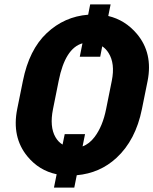

<svg xmlns="http://www.w3.org/2000/svg" viewBox="-20 -787 697 872"><path d="M487.8 -420.4Q503.4 -498.5 473.1 -546.4Q461.4 -565.4 444.3 -576.7L435.1 -529.3H342.3L354.5 -590.3Q275.9 -567.9 246.6 -420.4L220.7 -291.5Q204.6 -211.4 231.9 -164.1Q244.6 -142.1 264.2 -130.4L273.9 -177.7H366.2L355 -122.1Q385.7 -133.3 409.7 -165Q446.3 -213.4 461.9 -291.5ZM624.5 -291.5Q596.2 -150.4 508.8 -69.8Q433.6 -0.5 328.6 8.8L317.4 64.9H225.1L237.3 4.4Q157.7 -12.2 104.5 -76.7Q32.7 -164.1 58.1 -291.5L84 -419.4Q112.3 -561.5 192.4 -636.7Q272.5 -711.9 380.4 -720.2L389.6 -767.1H482.4L471.7 -714.4Q548.3 -696.3 601.6 -633.3Q675.3 -545.9 650.4 -419.4Z"/></svg>

Font: Roboto-BlackItalic
Style: Italic
Weight: 900
Italic angle: -12°
Designer: Google
Version: Version 1.100141; 2013